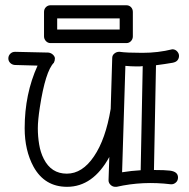

<svg xmlns="http://www.w3.org/2000/svg" viewBox="-20 -700 729 741"><path d="M520.5 -443.8H501Q486.3 -443.8 463.9 -445.8L451.2 -35.2Q487.3 -41 522.9 -43L530.8 -444.8Q525.4 -443.8 520.5 -443.8ZM441.9 -500Q468.3 -496.1 529.3 -496.1Q590.3 -496.1 645 -509.8Q656.2 -509.8 663.6 -501.7Q670.9 -493.7 670.9 -484.4Q670.9 -475.1 665.3 -467.8Q659.7 -460.4 646.2 -457.8Q632.8 -455.1 615.7 -452.9Q598.6 -450.7 582 -448.2L574.2 -43.9Q616.7 -43.9 635.7 -41.5Q667 -37.6 667 -15.1Q667 -2.9 658.9 4.2Q650.9 11.2 642.1 11.2H639.2Q531.2 -2 430.2 21H424.8Q414.6 21 406.7 13.4Q398.9 5.9 398.9 -3.9V-4.9L401.9 -94.2Q338.9 21 238.8 21Q152.3 21 109.4 -56.6Q75.2 -119.6 75.2 -205.1Q75.2 -337.4 125 -446.8L37.1 -449.2Q26.4 -450.2 19.3 -457.3Q12.2 -464.4 12.2 -474.6Q12.2 -484.9 19.5 -492.4Q26.9 -500 38.1 -500L167 -497.1Q177.7 -495.6 184.8 -488.5Q191.9 -481.4 191.9 -474.6Q191.9 -465.8 188 -458Q155.3 -425.3 133.8 -286.1Q126 -235.4 126 -204.6Q126 -173.8 131.1 -142.8Q136.2 -111.8 148.9 -86.9Q177.7 -29.8 237.8 -29.8Q297.9 -29.8 342.8 -96.7Q387.7 -162.6 407.2 -279.8L413.1 -476.1Q413.1 -486.8 421.4 -493.4Q429.7 -500 439 -500ZM441.9 -585.9V-628.9H200.7V-585.9ZM492.7 -559.6Q492.7 -549.3 485.6 -541.5Q478.5 -533.7 467.8 -533.7H174.8Q164.6 -533.7 157.2 -541.5Q149.9 -549.3 149.9 -559.6V-653.8Q149.9 -665 157.2 -672.4Q164.6 -679.7 174.8 -679.7H467.8Q478.5 -679.7 485.6 -672.4Q492.7 -665 492.7 -653.8Z"/></svg>

Font: Ribeye Marrow
Style: Regular
Weight: 400
Designer: Astigmatic (AOETI)
Foundry: Astigmatic (AOETI)
Version: Version 1.000